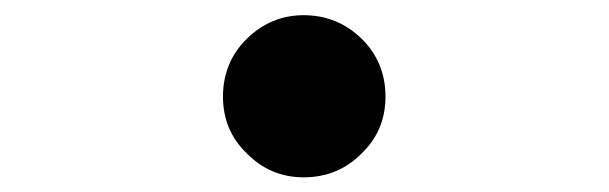

<svg xmlns="http://www.w3.org/2000/svg" viewBox="-20 -603 821 259"><path d="M389.6 -363.8Q344.7 -363.8 313 -396Q280.8 -426.8 280.8 -472.7Q280.8 -519 313 -550.8Q345.7 -582.5 389.6 -582.5Q435.1 -582.5 467.8 -550.8Q500 -519 500 -472.7Q500 -426.8 467.8 -396Q436 -363.8 389.6 -363.8Z"/></svg>

Font: Nuosu SIL
Style: Regular
Weight: 400
Designer: Peter Constable, Alex Kotlar, Peter Martin
Foundry: SIL International
Version: Version 2.300